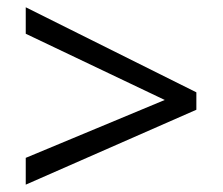

<svg xmlns="http://www.w3.org/2000/svg" viewBox="-20 -626 612 528"><path d="M50.8 -191.9 433.1 -351.1 50.8 -533.2V-606L520 -372.1V-324.2L50.8 -118.2Z"/></svg>

Font: f02034202
Style: Regular
Weight: 400
Foundry: Ascender Corporation
Version: Version 1.10